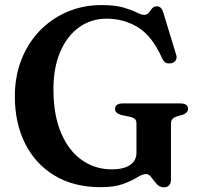

<svg xmlns="http://www.w3.org/2000/svg" viewBox="-20 -738 808 776"><path d="M671 -13.5Q671 19 642 19Q625 19 613.2 5.5Q601.5 -8 591.8 -21.2Q582 -34.5 570 -34.5Q555.5 -34.5 534.5 -21.2Q513.5 -8 478.5 5.2Q443.5 18.5 387 18.5Q279 18.5 201.2 -28Q123.5 -74.5 81.8 -157.2Q40 -240 40 -349Q40 -428.5 66.2 -496Q92.5 -563.5 140 -613Q187.5 -662.5 251.5 -690Q315.5 -717.5 390.5 -717.5Q444.5 -717.5 478.2 -707.8Q512 -698 531.5 -688Q551 -678 562.5 -678Q575 -678 581.5 -686.8Q588 -695.5 594.8 -704Q601.5 -712.5 614.5 -712.5Q632.5 -712.5 640 -687L692.5 -515Q696 -503.5 690.2 -494.2Q684.5 -485 672.5 -482.5Q646.5 -477 635.5 -502Q595 -592.5 537.8 -627.5Q480.5 -662.5 411 -662.5Q347.5 -662.5 299 -627.2Q250.5 -592 223.2 -528Q196 -464 196 -377.5Q196 -273 226.8 -200.8Q257.5 -128.5 311 -91Q364.5 -53.5 432 -53.5Q479.5 -53.5 505.5 -71.2Q531.5 -89 531.5 -120V-238.5Q531.5 -250.5 525.5 -256.8Q519.5 -263 502 -266.5L471 -273Q445 -280 445 -297.5Q445 -320 476.5 -320H708Q740 -320 740 -298Q740 -282 718 -274L699 -269Q684.5 -264.5 677.8 -258Q671 -251.5 671 -238.5Z"/></svg>

Font: Fraunces 9pt S000 SemiBold
Style: Regular
Weight: 600
Version: Version 1.000; ttfautohint (v1.8.3)